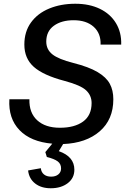

<svg xmlns="http://www.w3.org/2000/svg" viewBox="-20 -759 676 1025"><path d="M130 151 198 139Q200 160 214.5 172Q229 184 253 184Q277 184 291.5 172Q306 160 306 140Q306 116 288 102.5Q270 89 230 79L222 53L259 8Q144 -2 84 -64.5Q24 -127 30 -229H137Q135 -157 178.5 -117Q222 -77 300 -77Q378 -77 423.5 -110Q469 -143 469 -209Q469 -249 440 -276.5Q411 -304 325 -327Q211 -357 160.5 -402Q110 -447 110 -521Q110 -590 145.5 -639Q181 -688 243 -713.5Q305 -739 382 -739Q457 -739 513 -712Q569 -685 599 -635.5Q629 -586 627 -521H517Q519 -581 480 -616Q441 -651 373 -651Q308 -651 267.5 -621.5Q227 -592 227 -537Q227 -495 259.5 -469Q292 -443 371 -423Q454 -402 500.5 -374.5Q547 -347 566 -312Q585 -277 585 -229Q585 -121 512.5 -58Q440 5 317 10L294 48Q377 77 377 147Q377 192 341.5 219Q306 246 251 246Q200 246 167.5 220.5Q135 195 130 151Z"/></svg>

Font: Mona Sans Medium
Style: Italic
Weight: 500
Italic angle: -11.7°
Designer: Deni Anggara
Foundry: GitHub
Version: Version 2.000